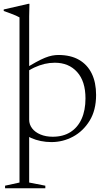

<svg xmlns="http://www.w3.org/2000/svg" viewBox="-30 -733 562 1004"><path d="M72 -642Q65.5 -646 53.8 -651.2Q42 -656.5 25.5 -662.5Q9 -668.5 -10.5 -675.5V-683.5L118 -713H124L122.5 -648V-107.5Q122.5 -82 138 -61.8Q153.5 -41.5 181.5 -29.8Q209.5 -18 245.5 -18Q300 -18 338.2 -42.2Q376.5 -66.5 396.8 -111.5Q417 -156.5 417 -218.5Q417 -308 373.2 -356.5Q329.5 -405 256.5 -405Q229.5 -405 203 -398.8Q176.5 -392.5 149.2 -379.8Q122 -367 93 -346L92.5 -369Q130 -392.5 157.2 -407.5Q184.5 -422.5 205 -430.8Q225.5 -439 242.2 -442.2Q259 -445.5 275 -445.5Q339.5 -445.5 383.2 -420.2Q427 -395 449.8 -348.2Q472.5 -301.5 472.5 -236.5Q472.5 -157 438.8 -102Q405 -47 352 -18.5Q299 10 239 10Q210.5 10 183.5 4.5Q156.5 -1 132.8 -11.5Q109 -22 90 -37H122.5V221.5L207 238V251.5H-3.5V238L72 221.5Z"/></svg>

Font: Newsreader 24pt Light
Style: Regular
Weight: 300
Designer: Hugues Gentile
Foundry: Production Type
Version: Version 1.003